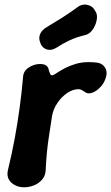

<svg xmlns="http://www.w3.org/2000/svg" viewBox="-20 -780 473 816"><path d="M82 16Q61 16 43.5 7Q26 -2 17.5 -17.5Q9 -33 13 -54Q30 -124 42 -188.5Q54 -253 63 -318.5Q72 -384 78 -452Q79 -478 102 -493Q125 -508 150 -508Q168 -508 177 -501Q186 -494 188 -480Q191 -470 194 -464.5Q197 -459 204 -460Q211 -463 224.5 -472Q238 -481 257.5 -491Q277 -501 302 -508.5Q327 -516 357 -516Q366 -516 375 -515.5Q384 -515 391 -514Q417 -511 428.5 -489Q440 -467 422 -431Q414 -416 399 -402.5Q384 -389 367.5 -384.5Q351 -380 338 -391Q333 -394 327 -397.5Q321 -401 314 -401Q290 -401 266 -385Q242 -369 224 -342.5Q206 -316 201 -286Q195 -244 189 -207Q183 -170 179.5 -133.5Q176 -97 174 -55Q173 -34 160 -18Q147 -2 126 7Q105 16 82 16ZM221 -578Q199 -564 180 -569.5Q161 -575 152 -595V-597Q143 -616 150 -634Q157 -652 179 -665Q211 -684 242 -703.5Q273 -723 306 -747Q326 -764 350 -759.5Q374 -755 384 -734L388 -728Q395 -714 390.5 -692.5Q386 -671 373 -653Q360 -635 342 -631Q304 -622 274.5 -608Q245 -594 221 -578Z"/></svg>

Font: Winky Sans SemiBold
Style: Italic
Weight: 600
Italic angle: -8.97852°
Designer: Simon Atzbach
Foundry: typofactur
Version: Version 1.205